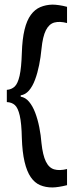

<svg xmlns="http://www.w3.org/2000/svg" viewBox="-20 -717 320 844"><path d="M10 -268.3V-322Q31 -323.7 44.7 -336.7Q58.3 -349.7 66.2 -384.3Q74 -419 76 -484.3Q78 -546 88 -587Q98 -628 115.7 -651.8Q133.3 -675.7 157.3 -685.8Q181.3 -696 210.3 -696.7Q222.7 -696.7 239.5 -694.3Q256.3 -692 274.7 -687V-615.7Q242.3 -624.3 219 -618Q195.7 -611.7 181.7 -584Q167.7 -556.3 162.3 -501.3Q159 -466 152 -431Q145 -396 134 -366.5Q123 -337 107.2 -318.8Q91.3 -300.7 71 -298V-292Q92 -288.7 107.8 -269.7Q123.7 -250.7 134.7 -221.7Q145.7 -192.7 152.7 -157.7Q159.7 -122.7 162.3 -88Q168 -35 181.5 -7.2Q195 20.7 218.2 27.5Q241.3 34.3 274.7 26V97Q256.3 101.7 239.3 104.3Q222.3 107 210 107Q180.3 107 156.3 96.8Q132.3 86.7 115.2 61.7Q98 36.7 88 -5.8Q78 -48.3 76 -110.3Q74.7 -175 66.8 -209Q59 -243 45.3 -255.2Q31.7 -267.3 10 -268.3Z"/></svg>

Font: Bricolage Grotesque 96pt ExtraBold SemiCondensed
Style: Regular
Weight: 800
Width: 4
Version: Version 1.001;gftools[0.9.33.dev8+g029e19f]